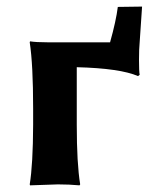

<svg xmlns="http://www.w3.org/2000/svg" viewBox="-20 -557 491 580"><path d="M80.1 -229Q80.1 -361.8 69.8 -429.2L70.8 -432.1Q88.9 -429.2 123 -429.2H312.5Q330.6 -493.7 335.9 -536.1L409.2 -537.1L401.9 -429.2Q399.9 -410.2 399.9 -375.5Q399.9 -340.8 401.9 -331.1L397 -327.1Q343.3 -350.6 211.9 -354V-180.2Q211.9 -63 222.2 0L220.2 2.9Q189.5 0 154.8 0Q154.8 0 70.8 2.9L69.8 0Q79.6 -60.1 80.1 -180.2Z"/></svg>

Font: Linux Biolinum
Style: Bold
Weight: 700
Designer: Philipp H. Poll
Foundry: Philipp H. Poll
Version: Version 1.3.2 ; ttfautohint (v0.9)